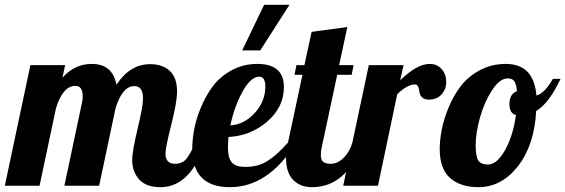

<svg xmlns="http://www.w3.org/2000/svg" viewBox="-41 -770 2344 796"><path d="M552 -362Q552 -413 516 -413Q466 -413 438 -321L370 0H226L299 -345Q302 -357 302 -370Q302 -414 272 -414Q219 -414 191 -321L123 0H-21L85 -500H229L218 -448Q268 -505 340 -505Q425 -505 442 -419Q498 -504 582 -504Q633 -504 663 -476Q693 -448 693 -391Q693 -347 669 -252.5Q645 -158 645 -133Q645 -91 685 -91Q715 -91 732 -112Q749 -133 769 -179H811Q748 6 625 6Q564 6 535.5 -26.5Q507 -59 507 -107Q507 -142 529.5 -236Q552 -330 552 -362Z M904 -162Q904 -113 921 -95.5Q938 -78 976 -78Q1030 -78 1069.5 -103.5Q1109 -129 1153 -179H1187Q1072 6 912 6Q756 6 756 -153Q756 -190 764 -233.5Q772 -277 792.5 -326Q813 -375 842.5 -414Q872 -453 920 -479Q968 -505 1026 -505Q1136 -505 1136 -409Q1136 -326 1067.5 -266.5Q999 -207 906 -202Q904 -174 904 -162ZM963 -561 1054 -750H1159L1038 -561ZM1059 -411Q1059 -452 1034 -452Q999 -452 965 -391Q931 -330 914 -250Q972 -254 1015.5 -302Q1059 -350 1059 -411Z M1251 -638 1399 -658 1365 -500H1425L1417 -460H1357L1293 -160Q1289 -143 1289 -128Q1289 -108 1298.5 -99.5Q1308 -91 1330 -91Q1359 -91 1384 -116Q1409 -141 1420 -179H1462Q1397 6 1252 6Q1204 6 1174.5 -24Q1145 -54 1145 -114Q1145 -141 1153 -179L1213 -460H1180L1188 -500H1221Z M1488 -500H1632L1618 -437Q1688 -505 1740 -505Q1772 -505 1790.5 -483Q1809 -461 1809 -430Q1809 -401 1790 -379Q1771 -357 1737 -357Q1718 -357 1708.5 -367Q1699 -377 1698 -388.5Q1697 -400 1693 -410Q1689 -420 1679 -420Q1649 -420 1606 -380L1526 0H1382Z M2056 -505Q2172 -505 2183 -374Q2218 -384 2251 -443H2283Q2234 -340 2182 -310Q2174 -167 2106 -80.5Q2038 6 1942 6Q1868 6 1825 -32Q1782 -70 1782 -152Q1782 -189 1790.5 -233Q1799 -277 1819.5 -326Q1840 -375 1870 -414Q1900 -453 1948.5 -479Q1997 -505 2056 -505ZM1982 -88Q2019 -88 2052.5 -147Q2086 -206 2098 -293Q2071 -300 2071 -339Q2071 -380 2102 -392Q2100 -421 2091.5 -433Q2083 -445 2064 -445Q2031 -445 1999 -396Q1967 -347 1949 -283Q1931 -219 1931 -169Q1931 -121 1942 -104.5Q1953 -88 1982 -88Z"/></svg>

Font: Lobster Two
Style: Bold Italic
Weight: 700
Designer: Pablo Impallari
Foundry: Pablo Impallari. www.impallari.com
Version: Version 2.000